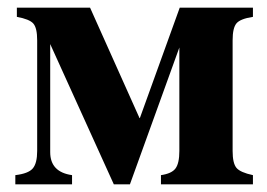

<svg xmlns="http://www.w3.org/2000/svg" viewBox="-20 -481 697 501"><path d="M400 0V-24Q428 -28 438 -41.5Q448 -55 448 -87V-357L319 0H277L111 -366V-84Q111 -32 168 -24V0H20V-24Q54 -28 65.5 -41.5Q77 -55 77 -87V-376Q77 -408 67 -419.5Q57 -431 24 -437V-461H215L344 -173H345L449 -461H640V-437Q607 -432 597 -420Q587 -408 587 -376V-87Q587 -55 597 -43Q607 -31 640 -24V0Z"/></svg>

Font: STIX MathJax Alphabets
Style: Bold
Weight: 700
Designer: MicroPress Inc., with final additions and corrections provided by Coen Hoffman, Elsevier (retired)
Version: Version 1.1.1